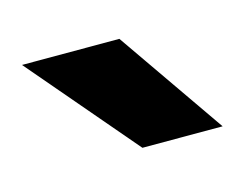

<svg xmlns="http://www.w3.org/2000/svg" viewBox="-40 -769 329 259"><g transform="rotate(-15 125.0 -640.0)"><path d="M5 -715H141L245 -565H133Z"/></g></svg>

Font: PT Root UI Bold
Style: Regular
Weight: 700
Designer: Vitaly Kuzmin
Foundry: ParaType Ltd.
Version: Version 2.000G